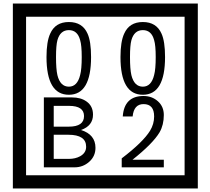

<svg xmlns="http://www.w3.org/2000/svg" viewBox="-20 -980 1195 1090"><path d="M1103 90H53V-960H1103ZM1028 15V-885H128V15ZM497 -656Q497 -442 371 -442Q244 -442 244 -656Q244 -744 265 -789Q294 -855 371 -855Q448 -855 477 -789Q497 -745 497 -656ZM444 -656Q444 -723 435 -752Q420 -809 371 -809Q322 -809 306 -752Q298 -723 298 -656Q298 -587 306 -553Q322 -488 371 -488Q419 -488 435 -554Q444 -587 444 -656ZM917 -656Q917 -442 791 -442Q664 -442 664 -656Q664 -744 685 -789Q714 -855 791 -855Q868 -855 897 -789Q917 -745 917 -656ZM864 -656Q864 -723 855 -752Q840 -809 791 -809Q742 -809 726 -752Q718 -723 718 -656Q718 -587 726 -553Q742 -488 791 -488Q839 -488 855 -554Q864 -587 864 -656ZM522 -141Q522 -93 486.5 -61.5Q451 -30 403 -30H229V-427H388Q439 -427 471 -404Q508 -378 508 -329Q508 -266 440 -242Q522 -216 522 -141ZM457 -321Q457 -379 372 -379H285V-261H371Q457 -261 457 -321ZM469 -147Q469 -215 368 -215H285V-78H371Q408 -78 435 -93Q469 -112 469 -147ZM910 -30H671V-81Q792 -173 832 -238Q855 -276 855 -319Q855 -389 795 -389Q740 -389 733 -319H677Q685 -435 795 -435Q843 -435 876.5 -405Q910 -375 910 -327Q910 -271 886 -229Q848 -165 732 -73H910Z"/></svg>

Font: Unicode BMP Fallback SIL
Style: Regular
Weight: 400
Foundry: NRSI, SIL International
Version: Version 5.1 Based on Unicode 5.1